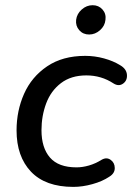

<svg xmlns="http://www.w3.org/2000/svg" viewBox="-20 -712 510 741"><path d="M43.9 -208.9Q43.9 -284.5 72.9 -349.9Q101.9 -415.3 161.6 -455.8Q221.3 -496.4 308.9 -496.4Q345.7 -496.4 381.4 -486.6Q417.1 -476.8 443.4 -460.5Q468 -446.4 469.9 -423.8Q471.7 -401.2 455 -389.3Q438.3 -377.4 418.1 -390Q371.1 -421 313.2 -421Q254.3 -421 215.3 -391.2Q176.2 -361.3 158.2 -312.9Q140.1 -264.5 140.1 -209.5Q140.1 -141.7 172.9 -103.9Q205.7 -66.1 275.1 -66.1Q298.4 -66.1 323.3 -73.3Q348.1 -80.4 372.3 -95.4Q391.2 -106.3 406.9 -95.2Q422.7 -84.2 422.9 -63.6Q423.2 -43 401.9 -30Q375.2 -12 336.8 -1.4Q298.5 9.3 263 9.3Q155.4 9.3 99.6 -49.4Q43.9 -108.1 43.9 -208.9ZM273.8 -635.4Q276.7 -658.8 295.4 -675.3Q314.1 -691.9 337.5 -691.9Q360.9 -691.9 375.6 -675.3Q390.2 -658.8 387 -635.4Q384.7 -612 366 -595.4Q347.3 -578.8 323.9 -578.8Q300.5 -578.8 285.9 -595.4Q271.2 -612 273.8 -635.4Z"/></svg>

Font: SN Pro Thin
Style: Italic
Weight: 200
Italic angle: -9°
Designer: Tobias Whetton
Foundry: Supernotes
Version: Version 1.003;Glyphs 3.3 (3324)